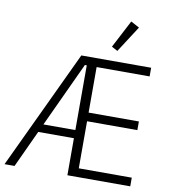

<svg xmlns="http://www.w3.org/2000/svg" viewBox="-99 -1028 1001 1113"><g transform="rotate(10 401.5 -471.0)"><path d="M373 0V-218H163L62 0H3L332 -698H743V-647H431V-379H727V-328H431V-51H743V0ZM373 -647H362L185 -266H373ZM633 -915 533 -760 498 -779 583 -942Z"/></g></svg>

Font: IBM Plex Sans Condensed Light
Style: Regular
Weight: 300
Width: 3
Designer: Mike Abbink, Paul van der Laan, Pieter van Rosmalen
Foundry: Bold Monday
Version: Version 3.201